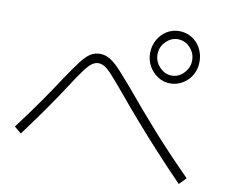

<svg xmlns="http://www.w3.org/2000/svg" viewBox="-76 -905 1033 879"><g transform="rotate(10 440.0 -466.0)"><path d="M574.4 -688.9Q574.4 -722.2 590 -750.6Q605.6 -778.9 631.7 -795Q657.8 -811.1 688.9 -811.1Q721.1 -811.1 747.8 -795Q774.4 -778.9 789.4 -750.6Q804.4 -722.2 804.4 -688.9Q804.4 -655.6 789.4 -628.3Q774.4 -601.1 747.2 -584.4Q720 -567.8 688.9 -567.8Q657.8 -567.8 631.7 -584.4Q605.6 -601.1 590 -628.3Q574.4 -655.6 574.4 -688.9ZM770 -688.9Q770 -723.3 746.1 -748.3Q722.2 -773.3 688.9 -773.3Q657.8 -773.3 633.3 -748.3Q608.9 -723.3 608.9 -688.9Q608.9 -655.6 633.3 -630Q657.8 -604.4 688.9 -604.4Q722.2 -604.4 746.1 -630Q770 -655.6 770 -688.9ZM807.8 -121.1Q743.3 -187.8 686.7 -249.4Q630 -311.1 577.8 -371.1Q525.6 -431.1 473.3 -494.4Q436.7 -537.8 415.6 -561.1Q394.4 -584.4 379.4 -593.3Q364.4 -602.2 350 -602.2Q335.6 -602.2 321.1 -592.2Q306.7 -582.2 286.7 -555.6Q266.7 -528.9 232.2 -475.6Q200 -425.6 157.8 -365Q115.6 -304.4 55.6 -223.3L23.3 -250Q84.4 -331.1 127.2 -392.8Q170 -454.4 203.3 -505.6Q241.1 -562.2 264.4 -592.2Q287.8 -622.2 307.2 -633.9Q326.7 -645.6 350 -645.6Q365.6 -645.6 380.6 -640Q395.6 -634.4 412.2 -621.7Q428.9 -608.9 450 -585.6Q471.1 -562.2 502.2 -526.7Q583.3 -428.9 663.3 -338.9Q743.3 -248.9 838.9 -153.3Z"/></g></svg>

Font: Paperlogy 2 ExtraLight
Style: Regular
Weight: 250
Designer: redesigned by Lee Juim, glyphs from Gmarket Sans & Montserrat
Foundry: PT&
Version: Version 1.001